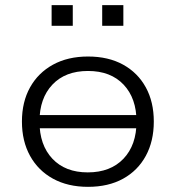

<svg xmlns="http://www.w3.org/2000/svg" viewBox="-20 -716 682 744"><path d="M321 8Q243 8 185.5 -23.5Q128 -55 96.5 -112Q65 -169 65 -245Q65 -321 96.5 -377.5Q128 -434 185.5 -465.5Q243 -497 321 -497Q400 -497 457 -465.5Q514 -434 545 -377.5Q576 -321 576 -245Q576 -169 545 -112Q514 -55 457 -23.5Q400 8 321 8ZM320 -48Q408 -48 458.5 -101Q509 -154 509 -245Q509 -335 459 -388Q409 -441 321 -441Q233 -441 183 -388Q133 -335 133 -245Q133 -154 183 -101Q233 -48 320 -48ZM106 -219V-270H535V-219ZM376 -616V-696H458V-616ZM180 -616V-696H262V-616Z"/></svg>

Font: Nunito Sans 10pt SemiExpanded Light
Style: Regular
Weight: 300
Width: 6
Designer: Vernon Adams
Foundry: Vernon Adams
Version: Version 3.101;gftools[0.9.27]